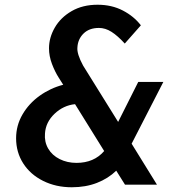

<svg xmlns="http://www.w3.org/2000/svg" viewBox="-20 -780 756 811"><path d="M536 -173 643 0H508L471 -59Q437 -26 389.5 -7.5Q342 11 283 11Q216 11 162 -16Q108 -43 78 -90Q48 -137 48 -196Q48 -250 75 -296.5Q102 -343 147.5 -375.5Q193 -408 247 -422L228 -452Q212 -477 199.5 -510Q187 -543 187 -576Q187 -621 211.5 -663.5Q236 -706 282.5 -733Q329 -760 392 -760Q452 -760 499 -735.5Q546 -711 575 -673L507 -596Q477 -629 451 -645.5Q425 -662 398 -662Q357 -662 333 -638.5Q309 -615 307 -580Q304 -553 331 -503L479 -265L564 -434H670ZM420 -142 297 -340Q248 -335 210.5 -299.5Q173 -264 170 -216Q167 -181 183.5 -152.5Q200 -124 232 -108Q264 -92 303 -92Q377 -92 420 -142Z"/></svg>

Font: Josefin Sans SemiBold
Style: Italic
Weight: 600
Italic angle: -7°
Designer: Santiago Orozco
Foundry: Typemade
Version: Version 2.000